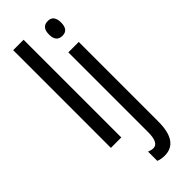

<svg xmlns="http://www.w3.org/2000/svg" viewBox="-321 -788 1056 1056"><g transform="rotate(-45 206.5 -260.0)"><path d="M144 0H63V-760H144ZM263 -681Q263 -624 311 -624Q357 -624 357 -681Q357 -739 311 -739Q263 -739 263 -681ZM242 240Q350 240 350 82V-537H269V83Q269 167 227 167Q212 167 193 159V231Q214 240 242 240Z"/></g></svg>

Font: Noto Sans Display Condensed
Style: Regular
Weight: 400
Width: 3
Designer: Monotype Design Team
Foundry: Monotype Imaging Inc.
Version: Version 1.900